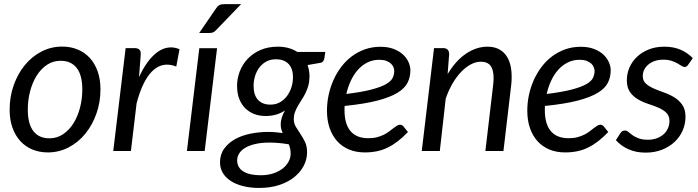

<svg xmlns="http://www.w3.org/2000/svg" viewBox="-20 -744 3438 946"><path d="M224 -62.5Q260.5 -62.5 290.5 -82.5Q320.5 -102.5 341.5 -135.8Q362.5 -169 374 -212.5Q385.5 -256 385.5 -303.5Q385.5 -373.5 358 -409Q330.5 -444.5 278.5 -444.5Q241.5 -444.5 211.8 -424.8Q182 -405 161 -371.8Q140 -338.5 128.5 -295Q117 -251.5 117 -204Q117 -134 144.2 -98.2Q171.5 -62.5 224 -62.5ZM216 7Q174.5 7 140 -7.2Q105.5 -21.5 80.5 -48.5Q55.5 -75.5 41.5 -114.5Q27.5 -153.5 27.5 -203.5Q27.5 -267.5 47.5 -324Q67.5 -380.5 102.2 -423Q137 -465.5 184.2 -490Q231.5 -514.5 286.5 -514.5Q328 -514.5 362.5 -500.2Q397 -486 422 -459Q447 -432 461 -392.8Q475 -353.5 475 -304Q475 -240.5 455 -184Q435 -127.5 400.2 -85Q365.5 -42.5 318 -17.8Q270.5 7 216 7Z M538 0 599 -507H643.5Q657.5 -507 665.5 -500.5Q673.5 -494 673.5 -480.5Q673.5 -478.5 673.2 -474.8Q673 -471 672.8 -467Q672.5 -463 672.2 -460Q672 -457 672 -456.5L665 -364.5Q697.5 -434.5 737.8 -472.5Q778 -510.5 822.5 -510.5Q843.5 -510.5 864.5 -501.5L848.5 -416Q825 -425.5 803 -425.5Q754.5 -425.5 716.5 -378.2Q678.5 -331 653 -235L625 0Z M1049.5 -506.5 988.5 0H901L962 -506.5ZM1168 -723.5 1044 -595Q1037 -587.5 1029.8 -584.5Q1022.5 -581.5 1012.5 -581.5H961.5L1044.5 -702.5Q1051.5 -713.5 1060 -718.5Q1068.5 -723.5 1084 -723.5Z M1505 -366Q1504.5 -341 1498.8 -321Q1493 -301 1484.5 -284Q1476 -267 1466 -252Q1456 -237 1447.5 -222Q1439 -207 1433.2 -191.2Q1427.5 -175.5 1427.5 -157Q1427.5 -136 1437.8 -119Q1448 -102 1460.2 -84Q1472.5 -66 1482.8 -44.8Q1493 -23.5 1493 5.5Q1493 41 1476.5 72.8Q1460 104.5 1429.5 129Q1399 153.5 1355.2 167.8Q1311.5 182 1257 182Q1213.5 182 1177.8 173Q1142 164 1116.8 147.5Q1091.5 131 1077.8 107.8Q1064 84.5 1064 56.5Q1064 17 1084.5 -11.5Q1105 -40 1138.5 -58.5Q1172 -77 1214.8 -85.5Q1257.5 -94 1302 -94Q1320 -94 1337.8 -92.5Q1355.5 -91 1373 -88.5Q1368.5 -98 1365.8 -108.2Q1363 -118.5 1363 -130.5Q1363 -146 1367.8 -162.5Q1372.5 -179 1383.5 -199.5Q1364.5 -186.5 1341 -179.5Q1317.5 -172.5 1287.5 -172.5Q1258.5 -172.5 1233.2 -182Q1208 -191.5 1189 -210Q1170 -228.5 1159 -256.2Q1148 -284 1148 -321Q1148 -357 1161.2 -391.8Q1174.5 -426.5 1200 -453.8Q1225.5 -481 1263 -497.5Q1300.5 -514 1349.5 -514Q1404.5 -514 1445 -488H1582.5L1578.5 -458.5Q1577.5 -450 1572.8 -443Q1568 -436 1558.5 -434.5L1495.5 -423.5Q1500 -410.5 1502.5 -396.2Q1505 -382 1505 -366ZM1312 -228.5Q1339 -228.5 1359.5 -240.2Q1380 -252 1394.2 -271.2Q1408.5 -290.5 1416 -314.5Q1423.5 -338.5 1423.5 -363Q1423.5 -407 1401.2 -429.5Q1379 -452 1340 -452Q1313 -452 1292.5 -441Q1272 -430 1258 -411.5Q1244 -393 1236.8 -369.5Q1229.5 -346 1229.5 -320.5Q1229.5 -275.5 1251.2 -252Q1273 -228.5 1312 -228.5ZM1412 12.5Q1412 -0.5 1409.5 -11.8Q1407 -23 1403 -33Q1376 -37.5 1352.2 -39.5Q1328.5 -41.5 1307.5 -41.5Q1266.5 -41.5 1236.5 -34.2Q1206.5 -27 1187 -15Q1167.5 -3 1158 12.8Q1148.5 28.5 1148.5 45.5Q1148.5 81.5 1178.8 100.5Q1209 119.5 1264.5 119.5Q1297.5 119.5 1324.8 110.8Q1352 102 1371.2 87.5Q1390.5 73 1401.2 53.5Q1412 34 1412 12.5Z M2002 -398Q2002 -365 1988.5 -337.2Q1975 -309.5 1939 -287.2Q1903 -265 1840 -248.5Q1777 -232 1678 -222Q1677.5 -216.5 1677.5 -211V-200.5Q1677.5 -133.5 1706.8 -98.2Q1736 -63 1795 -63Q1819 -63 1837.8 -68Q1856.5 -73 1871.2 -80.2Q1886 -87.5 1897.2 -96.2Q1908.5 -105 1918 -112.2Q1927.5 -119.5 1935.5 -124.5Q1943.5 -129.5 1951.5 -129.5Q1960.5 -129.5 1968 -121L1990 -93.5Q1964.5 -67 1940.2 -48.2Q1916 -29.5 1890.5 -17Q1865 -4.5 1837.2 1.2Q1809.5 7 1777.5 7Q1734 7 1699.5 -7.5Q1665 -22 1641 -48.8Q1617 -75.5 1604 -113.5Q1591 -151.5 1591 -198.5Q1591 -237.5 1599.2 -276.2Q1607.5 -315 1623.2 -350Q1639 -385 1661.8 -415Q1684.5 -445 1713.8 -466.8Q1743 -488.5 1778.2 -501Q1813.5 -513.5 1854 -513.5Q1892.5 -513.5 1920.5 -502.5Q1948.5 -491.5 1966.5 -474.5Q1984.5 -457.5 1993.2 -437Q2002 -416.5 2002 -398ZM1849 -449.5Q1817.5 -449.5 1791 -436.5Q1764.5 -423.5 1744 -400.8Q1723.5 -378 1709 -347.2Q1694.5 -316.5 1686.5 -281Q1763.5 -290.5 1810 -302.8Q1856.5 -315 1881.5 -329.2Q1906.5 -343.5 1914.5 -360Q1922.5 -376.5 1922.5 -394.5Q1922.5 -403.5 1918.5 -413.2Q1914.5 -423 1905.8 -431Q1897 -439 1883 -444.2Q1869 -449.5 1849 -449.5Z M2058 0 2118.5 -507H2163Q2193 -507 2193 -477L2185.5 -379Q2226 -446 2276.8 -480Q2327.5 -514 2382 -514Q2438.5 -514 2469.8 -476Q2501 -438 2501 -365Q2501 -355 2500.5 -344.5Q2500 -334 2498.5 -322.5L2460.5 0H2371.5L2409.5 -322.5Q2410.5 -332.5 2411.2 -341.8Q2412 -351 2412 -359.5Q2412 -400.5 2396.8 -420.2Q2381.5 -440 2349 -440Q2325 -440 2300.2 -427Q2275.5 -414 2252.5 -390.2Q2229.5 -366.5 2209.8 -332.8Q2190 -299 2176 -257.5L2147 0Z M2989 -398Q2989 -365 2975.5 -337.2Q2962 -309.5 2926 -287.2Q2890 -265 2827 -248.5Q2764 -232 2665 -222Q2664.5 -216.5 2664.5 -211V-200.5Q2664.5 -133.5 2693.8 -98.2Q2723 -63 2782 -63Q2806 -63 2824.8 -68Q2843.5 -73 2858.2 -80.2Q2873 -87.5 2884.2 -96.2Q2895.5 -105 2905 -112.2Q2914.5 -119.5 2922.5 -124.5Q2930.5 -129.5 2938.5 -129.5Q2947.5 -129.5 2955 -121L2977 -93.5Q2951.5 -67 2927.2 -48.2Q2903 -29.5 2877.5 -17Q2852 -4.5 2824.2 1.2Q2796.5 7 2764.5 7Q2721 7 2686.5 -7.5Q2652 -22 2628 -48.8Q2604 -75.5 2591 -113.5Q2578 -151.5 2578 -198.5Q2578 -237.5 2586.2 -276.2Q2594.5 -315 2610.2 -350Q2626 -385 2648.8 -415Q2671.5 -445 2700.8 -466.8Q2730 -488.5 2765.2 -501Q2800.5 -513.5 2841 -513.5Q2879.5 -513.5 2907.5 -502.5Q2935.5 -491.5 2953.5 -474.5Q2971.5 -457.5 2980.2 -437Q2989 -416.5 2989 -398ZM2836 -449.5Q2804.5 -449.5 2778 -436.5Q2751.5 -423.5 2731 -400.8Q2710.5 -378 2696 -347.2Q2681.5 -316.5 2673.5 -281Q2750.5 -290.5 2797 -302.8Q2843.5 -315 2868.5 -329.2Q2893.5 -343.5 2901.5 -360Q2909.5 -376.5 2909.5 -394.5Q2909.5 -403.5 2905.5 -413.2Q2901.5 -423 2892.8 -431Q2884 -439 2870 -444.2Q2856 -449.5 2836 -449.5Z M3371 -425.5Q3367 -419.5 3363 -416.8Q3359 -414 3353 -414Q3346 -414 3337.8 -419.5Q3329.5 -425 3317.8 -431.8Q3306 -438.5 3289 -444.2Q3272 -450 3248 -450Q3225.5 -450 3207 -443.8Q3188.5 -437.5 3175 -426.5Q3161.5 -415.5 3154.2 -400.8Q3147 -386 3147 -369.5Q3147 -346 3162.5 -332Q3178 -318 3201.5 -307.8Q3225 -297.5 3252.2 -288Q3279.5 -278.5 3303 -264Q3326.5 -249.5 3342 -227Q3357.5 -204.5 3357.5 -168.5Q3357.5 -133.5 3343.8 -101.5Q3330 -69.5 3304.2 -45.2Q3278.5 -21 3242.2 -6.5Q3206 8 3161 8Q3112.5 8 3075.2 -9.2Q3038 -26.5 3014.5 -53.5L3036.5 -87.5Q3040.5 -94 3046 -97.5Q3051.5 -101 3060 -101Q3068 -101 3076 -94Q3084 -87 3096 -78.2Q3108 -69.5 3126.2 -62.5Q3144.5 -55.5 3172.5 -55.5Q3197 -55.5 3216.8 -63Q3236.5 -70.5 3250.2 -83Q3264 -95.5 3271.2 -112.2Q3278.5 -129 3278.5 -148Q3278.5 -173.5 3263 -188.5Q3247.5 -203.5 3224 -213.5Q3200.5 -223.5 3173.5 -232.2Q3146.5 -241 3123 -254.8Q3099.5 -268.5 3084 -290.5Q3068.5 -312.5 3068.5 -349Q3068.5 -381 3081.2 -410.8Q3094 -440.5 3118 -463.5Q3142 -486.5 3176.2 -500.2Q3210.5 -514 3253.5 -514Q3299 -514 3333.8 -498.8Q3368.5 -483.5 3393.5 -457.5Z"/></svg>

Font: Lato TR
Style: Italic
Weight: 400
Italic angle: -12°
Designer: Lukasz Dziedzic
Foundry: tyPoland Lukasz Dziedzic
Version: Version 1.104 2013